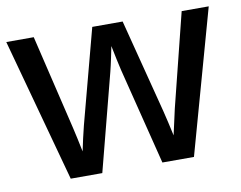

<svg xmlns="http://www.w3.org/2000/svg" viewBox="-65 -612 872 696"><g transform="rotate(-10 370.5 -264.0)"><path d="M350.6 -356 258.3 0H142.1L-2 -528.3H99.1L182.1 -180.2Q186 -162.6 191.4 -138.9Q196.8 -115.2 201.7 -89.8Q206.5 -113.3 211.7 -136.2Q216.8 -159.2 222.7 -182.1L314.5 -528.3H426.3L515.1 -183.1Q520 -163.6 525.4 -140.1Q530.8 -116.7 536.6 -89.8Q542 -113.3 547.4 -138.2Q552.7 -163.1 557.6 -184.1L643.6 -528.3H743.2L595.7 0H479.5L390.1 -356.4Q385.7 -374 381.1 -396.7Q376.5 -419.4 370.6 -447.8Q367.2 -431.2 361.8 -405Q356.4 -378.9 350.6 -356Z"/></g></svg>

Font: Arimo Medium
Style: Regular
Weight: 500
Designer: Steve Matteson
Foundry: Monotype Imaging Inc.
Version: Version 1.33